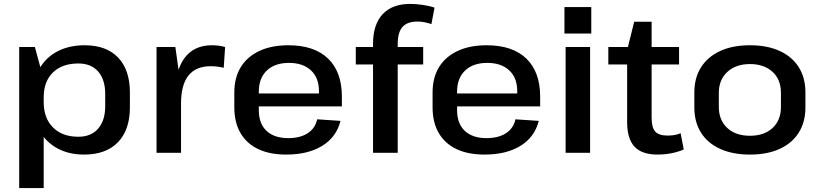

<svg xmlns="http://www.w3.org/2000/svg" viewBox="-20 -780 4189 980"><path d="M409 9Q331 9 272.5 -23Q214 -55 181.5 -113.5Q149 -172 149 -251V-293Q149 -372 181.5 -429.5Q214 -487 273.5 -518Q333 -549 412 -549Q523 -549 583 -486Q643 -423 643 -308V-232Q643 -117 582 -54Q521 9 409 9ZM78 -540H158L203 -374V180H78ZM380 -82Q445 -82 481 -123.5Q517 -165 517 -238V-300Q517 -374 481 -415Q445 -456 380 -456Q297 -456 250 -410Q203 -364 203 -283V-259Q203 -177 250.5 -129.5Q298 -82 380 -82Z M779 -540H875L904 -334V0H779ZM872 -284Q872 -415 920.5 -482Q969 -549 1061 -549Q1078 -549 1095 -547Q1112 -545 1129 -540L1122 -434Q1090 -442 1055 -442Q980 -442 942 -394.5Q904 -347 904 -251Z M1441 9Q1357 9 1298 -19Q1239 -47 1207.5 -101Q1176 -155 1176 -232V-308Q1176 -384 1209 -437.5Q1242 -491 1304 -520Q1366 -549 1452 -549Q1584 -549 1654.5 -481Q1725 -413 1725 -287V-237H1278V-303H1626L1608 -278V-315Q1608 -383 1567 -421Q1526 -459 1455 -459Q1383 -459 1342 -420Q1301 -381 1301 -312V-218Q1301 -149 1340.5 -112Q1380 -75 1451 -75Q1512 -75 1550.5 -100Q1589 -125 1599 -171L1718 -163Q1697 -80 1624.5 -35.5Q1552 9 1441 9Z M1884 -556Q1884 -655 1933 -707.5Q1982 -760 2074 -760Q2104 -760 2138 -755Q2172 -750 2198 -741L2182 -657Q2165 -663 2147 -666.5Q2129 -670 2111 -670Q2059 -670 2034.5 -642.5Q2010 -615 2010 -556V0H1884ZM1796 -540H2140V-451H1796Z M2453 9Q2369 9 2310 -19Q2251 -47 2219.5 -101Q2188 -155 2188 -232V-308Q2188 -384 2221 -437.5Q2254 -491 2316 -520Q2378 -549 2464 -549Q2596 -549 2666.5 -481Q2737 -413 2737 -287V-237H2290V-303H2638L2620 -278V-315Q2620 -383 2579 -421Q2538 -459 2467 -459Q2395 -459 2354 -420Q2313 -381 2313 -312V-218Q2313 -149 2352.5 -112Q2392 -75 2463 -75Q2524 -75 2562.5 -100Q2601 -125 2611 -171L2730 -163Q2709 -80 2636.5 -35.5Q2564 9 2453 9Z M2992 -540V0H2867V-540ZM2998 -744V-609H2861V-744Z M3337 9Q3256 9 3218.5 -31.5Q3181 -72 3181 -157V-524L3217 -669H3306V-178Q3306 -129 3324.5 -108.5Q3343 -88 3388 -88Q3404 -88 3421 -90.5Q3438 -93 3454 -100L3470 -17Q3452 -9 3430 -3Q3408 3 3384 6Q3360 9 3337 9ZM3085 -540H3446V-451H3085Z M3808 9Q3720 9 3656 -20Q3592 -49 3558 -103Q3524 -157 3524 -232V-308Q3524 -383 3558.5 -437Q3593 -491 3656.5 -520Q3720 -549 3808 -549Q3896 -549 3959.5 -520Q4023 -491 4057 -437Q4091 -383 4091 -308V-232Q4091 -157 4057 -103Q4023 -49 3959.5 -20Q3896 9 3808 9ZM3808 -87Q3880 -87 3923 -126.5Q3966 -166 3966 -234V-306Q3966 -374 3923 -413.5Q3880 -453 3808 -453Q3736 -453 3692.5 -413Q3649 -373 3649 -306V-234Q3649 -167 3692 -127Q3735 -87 3808 -87Z"/></svg>

Font: Pathway Extreme 28pt SemiBold
Style: Regular
Weight: 600
Designer: Eduardo Rodriguez Tunni
Foundry: Eduardo Rodriguez Tunni
Version: Version 1.001;gftools[0.9.26]